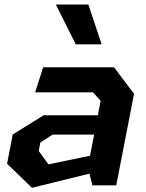

<svg xmlns="http://www.w3.org/2000/svg" viewBox="-20 -838 660 868"><path d="M397.5 0H505.5L586 -414L495.5 -534H175L139 -420.5H400.5L435 -382.5L422.5 -317H177.5L37.5 -230L12 -98L124.5 11L384.5 -53ZM155 -155.5 162.5 -194 218 -229.5H405.5L387 -134L199 -95ZM232.5 -817.5 322.5 -637.5H439.5L379.5 -817.5Z"/></svg>

Font: Monaspace Krypton
Style: Bold Italic
Weight: 700
Italic angle: -11°
Designer: Riley Cran & the Lettermatic Team
Foundry: Lettermatic
Version: Version 1.101 (Monaspace Krypton)